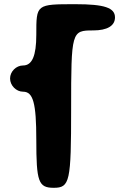

<svg xmlns="http://www.w3.org/2000/svg" viewBox="-20 -945 596 915"><path d="M153 -779C153 -679 133 -633 90 -633C57 -633 28 -604 28 -571C28 -538 57 -508 90 -508C138 -508 153 -454 153 -279C153 -79 163 -50 236 -50C313 -50 319 -79 319 -425C319 -796 321 -800 424 -800C491 -800 528 -822 528 -862C528 -908 478 -925 340 -925C152 -925 153 -925 153 -779Z"/></svg>

Font: Hussar Skorodowane
Style: Bold
Weight: 700
Foundry: Cannot Into Space Fonts
Version: Version 0.892